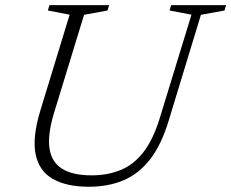

<svg xmlns="http://www.w3.org/2000/svg" viewBox="-20 -702 882 732"><path d="M186 -271.5Q161 -189 168.8 -136.2Q176.5 -83.5 217 -58.5Q257.5 -33.5 329 -33.5Q392.5 -33.5 442.2 -54.8Q492 -76 528.5 -124.2Q565 -172.5 589.5 -253L710 -646L626.5 -662L632.5 -682.5H842L836 -662L746 -645.5L622.5 -240Q595 -149.5 552.2 -94.5Q509.5 -39.5 451.2 -14.8Q393 10 318.5 10Q234.5 10 182 -19.5Q129.5 -49 116 -113Q102.5 -177 133.5 -279.5L245.5 -646L162.5 -662L168.5 -682.5H396L390 -662L300.5 -645.5Z"/></svg>

Font: Newsreader Light
Style: Italic
Weight: 300
Italic angle: -17°
Designer: Hugues Gentile
Foundry: Production Type
Version: Version 1.003